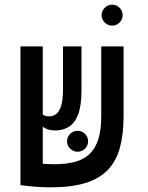

<svg xmlns="http://www.w3.org/2000/svg" viewBox="-20 -782 626 811"><path d="M307.6 -141.1Q289.6 -141.1 276.4 -154.1Q263.2 -167 263.2 -185.1Q263.2 -203.6 276.4 -216.6Q289.6 -229.5 307.6 -229.5Q326.2 -229.5 339.1 -216.6Q352.1 -203.6 352.1 -185.1Q352.1 -167 339.1 -154.1Q326.2 -141.1 307.6 -141.1ZM193.8 9.3Q159.7 9.3 124 6.3Q88.4 3.4 66.9 0L89.4 -98.1Q92.8 -96.7 106 -95.2Q119.1 -93.8 137.9 -92Q156.7 -90.3 176.3 -89.4Q195.8 -88.4 211.4 -88.4Q260.3 -88.4 297.1 -98.4Q334 -108.4 358.4 -131.6Q382.8 -154.8 395.3 -194.1Q407.7 -233.4 407.7 -292V-585.9H502V-291.5Q502 -214.4 486.3 -157.7Q470.7 -101.1 435.1 -64Q399.4 -26.9 340.3 -8.8Q281.2 9.3 193.8 9.3ZM160.6 0.5 66.4 -0.5V-585.9H160.6ZM213.9 -231Q187 -231 170.2 -240.7Q153.3 -250.5 139.2 -262.7L156.2 -301.3Q163.1 -295.4 170.7 -293Q178.2 -290.5 189 -290.5Q204.6 -290.5 217.5 -300.5Q230.5 -310.5 238.3 -335.2Q246.1 -359.9 246.1 -403.3V-585.9H324.2V-399.9Q324.2 -336.9 310.5 -300Q296.9 -263.2 272 -247.1Q247.1 -231 213.9 -231ZM453.6 -673.8Q435.5 -673.8 422.4 -686.8Q409.2 -699.7 409.2 -717.8Q409.2 -736.3 422.4 -749.3Q435.5 -762.2 453.6 -762.2Q472.2 -762.2 485.1 -749.3Q498 -736.3 498 -717.8Q498 -699.7 485.1 -686.8Q472.2 -673.8 453.6 -673.8Z"/></svg>

Font: Cascadia Code
Style: Regular
Weight: 400
Monospace: yes
Designer: Aaron Bell
Foundry: Saja Typeworks
Version: Version 2106.017